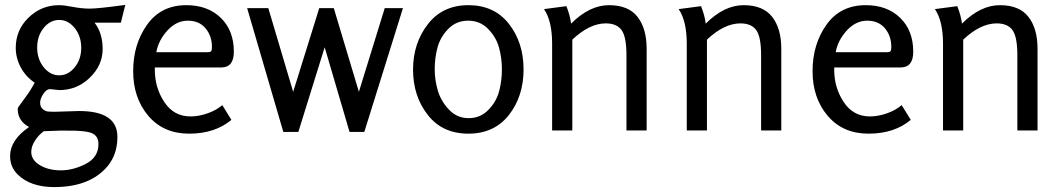

<svg xmlns="http://www.w3.org/2000/svg" viewBox="-20 -530 4318 780"><path d="M204 -76 301 -79Q457 -79 457 26Q457 96 418 144Q347 230 200 230Q103 230 51 178Q21 148 21 104Q21 39 98 -14Q52 -39 52 -87Q52 -93 57.5 -99.5Q63 -106 64 -108L95 -151Q108 -170 121 -194Q85 -218 64.5 -256Q44 -294 44 -336Q44 -408 96 -458.5Q148 -509 220 -509Q240 -509 276 -502Q312 -495 345 -495Q378 -495 489 -510L471 -438H364Q397 -396 397 -330.5Q397 -265 345 -214.5Q293 -164 221 -164L183 -168Q169 -168 156 -148.5Q143 -129 143 -112.5Q143 -96 153.5 -87Q164 -78 174.5 -77Q185 -76 204 -76ZM107 87Q107 120 142 141Q177 162 227.5 162Q278 162 329 135.5Q380 109 380 55Q380 18 345 8Q303 -4 158 3Q137 18 122 41.5Q107 65 107 87ZM157.5 -416.5Q131 -384 131 -337Q131 -290 157.5 -257Q184 -224 220.5 -224Q257 -224 283.5 -256.5Q310 -289 310 -336Q310 -383 283.5 -416Q257 -449 220.5 -449Q184 -449 157.5 -416.5Z M737 -509Q824 -509 877 -457.5Q930 -406 930 -320Q930 -256 879 -256H609V-246Q609 -174 647.5 -115.5Q686 -57 754 -57Q787 -57 823 -69.5Q859 -82 883 -103L920 -43Q853 13 748.5 13Q644 13 582.5 -59.5Q521 -132 521 -241Q521 -350 577.5 -429.5Q634 -509 737 -509ZM615 -318H824Q835 -318 838 -322.5Q841 -327 841 -339Q841 -384 815 -415Q789 -446 743 -446Q697 -446 660.5 -406.5Q624 -367 615 -318Z M1131 6 984 -497H1070L1171 -157L1277 -497H1336L1438 -157L1543 -497H1617L1460 6H1400L1299 -338L1192 6Z M1882.5 13Q1777 13 1717.5 -63.5Q1658 -140 1658 -247Q1658 -354 1718 -431.5Q1778 -509 1883 -509Q1988 -509 2047.5 -433Q2107 -357 2107 -248Q2107 -139 2047.5 -63Q1988 13 1882.5 13ZM1801.5 -413Q1769 -380 1757.5 -337.5Q1746 -295 1746 -249.5Q1746 -204 1759 -161Q1772 -118 1804.5 -84Q1837 -50 1884 -50Q1931 -50 1963.5 -83Q1996 -116 2007.5 -158.5Q2019 -201 2019 -248Q2019 -295 2007 -337.5Q1995 -380 1962.5 -413Q1930 -446 1882 -446Q1834 -446 1801.5 -413Z M2190 -493 2281 -505Q2296 -467 2300 -434Q2375 -509 2454 -509Q2533 -509 2570 -461.5Q2607 -414 2607 -332V0H2525V-305Q2525 -381 2505 -408Q2485 -435 2441 -435Q2375 -435 2305 -369V0H2223V-352Q2223 -445 2190 -493Z M2737 -493 2828 -505Q2843 -467 2847 -434Q2922 -509 3001 -509Q3080 -509 3117 -461.5Q3154 -414 3154 -332V0H3072V-305Q3072 -381 3052 -408Q3032 -435 2988 -435Q2922 -435 2852 -369V0H2770V-352Q2770 -445 2737 -493Z M3497 -509Q3584 -509 3637 -457.5Q3690 -406 3690 -320Q3690 -256 3639 -256H3369V-246Q3369 -174 3407.5 -115.5Q3446 -57 3514 -57Q3547 -57 3583 -69.5Q3619 -82 3643 -103L3680 -43Q3613 13 3508.5 13Q3404 13 3342.5 -59.5Q3281 -132 3281 -241Q3281 -350 3337.5 -429.5Q3394 -509 3497 -509ZM3375 -318H3584Q3595 -318 3598 -322.5Q3601 -327 3601 -339Q3601 -384 3575 -415Q3549 -446 3503 -446Q3457 -446 3420.5 -406.5Q3384 -367 3375 -318Z M3778 -493 3869 -505Q3884 -467 3888 -434Q3963 -509 4042 -509Q4121 -509 4158 -461.5Q4195 -414 4195 -332V0H4113V-305Q4113 -381 4093 -408Q4073 -435 4029 -435Q3963 -435 3893 -369V0H3811V-352Q3811 -445 3778 -493Z"/></svg>

Font: Rosario
Style: Regular
Weight: 400
Designer: Hector Gatti
Foundry: Omnibus-Type
Version: Version 1.002